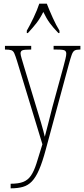

<svg xmlns="http://www.w3.org/2000/svg" viewBox="-20 -786 458 1046"><path d="M38 215Q81 215 106.5 205Q132 195 148.5 171Q165 147 178.5 105Q192 63 211 0L73 -453Q64 -482 58 -495.5Q52 -509 41.5 -512.5Q31 -516 8 -516H7V-536H150V-516H147Q113 -516 102.5 -512Q92 -508 92 -495Q92 -487 97.5 -468.5Q103 -450 111 -423L171 -225Q190 -164 204 -116Q218 -68 224 -41Q231 -69 242 -110Q253 -151 265 -201L326 -424Q332 -447 336.5 -465Q341 -483 341 -494Q341 -505 333.5 -510.5Q326 -516 290 -516H272V-536H418V-516H413Q395 -516 386 -510.5Q377 -505 370.5 -487Q364 -469 354 -432L229 30Q211 97 193 138.5Q175 180 154 202Q133 224 105 232Q77 240 39 240H38ZM126 -619Q143 -648 163 -690Q183 -732 194 -766H235Q248 -732 267 -690Q286 -648 304 -619V-606H298Q270 -635 251.5 -660Q233 -685 216 -721Q198 -685 178.5 -660Q159 -635 132 -606H126Z"/></svg>

Font: Noto Serif Georgian ExtraCondensed Thin
Style: Regular
Weight: 100
Width: 2
Designer: Monotype Design Team, Akaki Razmadze
Foundry: Google LLC
Version: Version 2.003; ttfautohint (v1.8.4.7-5d5b)